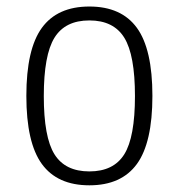

<svg xmlns="http://www.w3.org/2000/svg" viewBox="-20 -550 540 580"><path d="M355.5 -436Q323.2 -488.3 250 -488.3Q176.8 -488.3 144.5 -436Q112.3 -383.8 112.3 -259.8Q112.3 -135.7 144.5 -84Q176.8 -32.2 250 -32.2Q323.2 -32.2 355.5 -84Q387.7 -135.7 387.7 -259.8Q387.7 -383.8 355.5 -436ZM393.6 -54.7Q346.7 9.8 250 9.8Q153.3 9.8 106.4 -54.7Q59.6 -119.1 59.6 -260.3Q59.6 -401.4 106.4 -465.8Q153.3 -530.3 250 -530.3Q346.7 -530.3 393.6 -465.8Q440.4 -401.4 440.4 -260.3Q440.4 -119.1 393.6 -54.7Z"/></svg>

Font: Rounded-X Mgen+ 1mn light
Style: Regular
Weight: 200
Designer: [Source Han Sans]
Ryoko NISHIZUKA  (kana & ideographs); Paul D. Hunt (Latin, Greek & Cyrillic); Wenlong ZHANG  (bopomofo
Version: Version 1.059.20150602